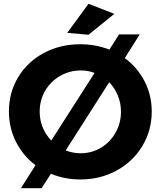

<svg xmlns="http://www.w3.org/2000/svg" viewBox="-20 -936 845 1011"><path d="M779 -349Q779 -249 729.5 -167Q680 -85 594 -38Q508 9 403 9Q321 9 248 -21L199 55H90L167 -66Q101 -116 64 -189.5Q27 -263 27 -349Q27 -449 76 -530Q125 -611 211 -657Q297 -703 403 -703Q483 -703 556 -675L607 -755H716L637 -630Q703 -582 741 -508.5Q779 -435 779 -349ZM250 -196 478 -552Q445 -565 405 -565Q347 -565 297 -536.5Q247 -508 218 -458.5Q189 -409 189 -348Q189 -304 205 -265Q221 -226 250 -196ZM617 -348Q617 -393 600.5 -433Q584 -473 555 -503L326 -144Q363 -129 405 -129Q463 -129 511.5 -158Q560 -187 588.5 -237.5Q617 -288 617 -348ZM446 -916 582 -863 446 -753 334 -763Z"/></svg>

Font: Argentum Sans SemiBold
Style: Regular
Weight: 600
Designer: Julieta Ulanovsky (Modified by Cristiano Sobral)
Foundry: Julieta Ulanovsky
Version: Version 5.001;November 22, 2018;FontCreator 11.5.0.2425 64-b